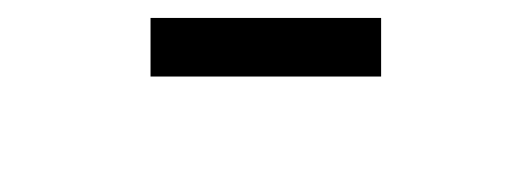

<svg xmlns="http://www.w3.org/2000/svg" viewBox="-20 -683 590 213"><path d="M402.8 -598.1V-663.1H147V-598.1ZM0 -490.2Z"/></svg>

Font: CodeNewRoman Nerd Font Mono
Style: Regular
Weight: 400
Monospace: yes
Designer: Sam Radian
Foundry: Code New Roman
Version: Version 2.00 November 29, 2014;Nerd Fonts 3.2.1